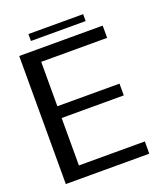

<svg xmlns="http://www.w3.org/2000/svg" viewBox="-140 -857 817 951"><g transform="rotate(-20 269.0 -381.0)"><path d="M42 0H482V-64.5H134.5V-314.5H462V-376.5H134.5V-610.5H482V-675H42ZM122 -725H410.5V-761.5H122Z"/></g></svg>

Font: Anybody
Style: Regular
Weight: 400
Designer: Tyler Finck
Foundry: Etcetera Type Company
Version: Version 1.110